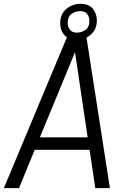

<svg xmlns="http://www.w3.org/2000/svg" viewBox="-40 -981 671 1001"><path d="M533 0H457L427 -200H141L59 0H-20L309 -787Q274 -811 274 -860Q274 -908 306 -934.5Q338 -961 378 -961Q424 -961 444.5 -935Q465 -909 465 -874Q465 -814 411 -785ZM417 -265 351 -709 168 -265ZM361 -811Q385 -811 405.5 -825Q426 -839 426 -874Q426 -893 414.5 -908Q403 -923 378 -923Q354 -923 333.5 -909Q313 -895 313 -860Q313 -841 324.5 -826Q336 -811 361 -811Z"/></svg>

Font: Tanohe Sans
Style: Italic
Weight: 400
Designer: Village Type and Design LLC & Cristiano Sobral
Foundry: Cooper Hewitt Smithsonian Design Museum
Version: Version 1.00;September 29, 2021;FontCreator 13.0.0.2655 64-b